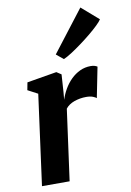

<svg xmlns="http://www.w3.org/2000/svg" viewBox="-95 -927 674 985"><g transform="rotate(-10 242.0 -434.0)"><path d="M42 0 105.5 -470.5 53.5 -498 61 -537.5 216 -563.5 240.5 -547.5 234.5 -456.5 231 -416.5Q239.5 -444 254.8 -470.5Q270 -497 291.2 -518Q312.5 -539 338.5 -551.2Q364.5 -563.5 395 -563.5Q407.5 -563.5 416.2 -560.5Q425 -557.5 429 -554.5L397.5 -396Q394 -400 380 -405.8Q366 -411.5 344 -411.5Q328 -411.5 312.2 -408.8Q296.5 -406 282.2 -401Q268 -396 256.2 -388Q244.5 -380 236.5 -369.5L186 0ZM229 -653 395 -868.5 483.5 -791.5Q477 -781 458.8 -763.2Q440.5 -745.5 414.8 -724.2Q389 -703 361.5 -682.8Q334 -662.5 308.8 -646.2Q283.5 -630 266 -622.5Z"/></g></svg>

Font: Merriweather 28pt ExtraBold
Style: Italic
Weight: 800
Italic angle: -7.8°
Version: Version 2.101